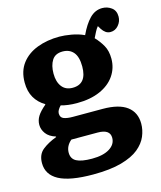

<svg xmlns="http://www.w3.org/2000/svg" viewBox="-123 -704 859 1024"><g transform="rotate(-15 306.0 -192.5)"><path d="M264 230Q136 230 75.5 197.5Q15 165 15 101Q15 53 46.5 28Q78 3 124 -14V-17Q88 -28 71 -51Q54 -74 54 -100Q54 -125 67.5 -147Q81 -169 113 -196V-199Q77 -220 57 -254.5Q37 -289 37 -338Q37 -401 69 -443Q101 -485 156 -506Q211 -527 279 -527Q306 -527 344 -520.5Q382 -514 414 -499Q439 -553 469 -584Q499 -615 539 -615Q567 -615 589.5 -598.5Q612 -582 612 -549Q612 -522 594 -501Q576 -480 550 -480Q535 -480 523.5 -488Q512 -496 503 -510L492 -528Q482 -516 474.5 -501Q467 -486 459 -470Q483 -445 500 -415Q517 -385 517 -342Q517 -290 488.5 -248.5Q460 -207 406.5 -183.5Q353 -160 279 -160Q253 -160 230.5 -163Q208 -166 191 -171Q170 -149 170 -132Q170 -109 188.5 -102Q207 -95 238 -95H402Q492 -95 536.5 -61.5Q581 -28 581 34Q581 69 566.5 103.5Q552 138 517.5 166.5Q483 195 421 212.5Q359 230 264 230ZM278 -245Q356 -245 356 -342Q356 -395 334.5 -420.5Q313 -446 275 -446Q234 -446 216 -417.5Q198 -389 198 -344Q198 -299 218.5 -272Q239 -245 278 -245ZM280 147Q342 147 377 125Q412 103 412 67Q412 20 344 20H199Q167 47 167 84Q167 118 194.5 132.5Q222 147 280 147Z"/></g></svg>

Font: Literata 12pt
Style: Bold
Weight: 700
Designer: Latin by Veronika Burian and Jose Scaglione. Greek by Irene Vlachou. Cyrillic by Vera Evstafieva.
Foundry: TypeTogether
Version: Version 3.002